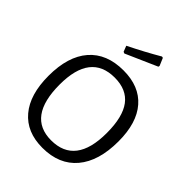

<svg xmlns="http://www.w3.org/2000/svg" viewBox="-243 -988 1121 1121"><g transform="rotate(45 317.5 -427.5)"><path d="M527.5 -566C480.5 -620 413.3 -647 326 -647C233.3 -647 162.2 -618.3 112.5 -561C62.8 -503.7 38 -421.7 38 -315C38 -211.7 61.7 -132 109 -76C156.3 -20 223.3 8 310 8C402 8 473 -21.7 523 -81C573 -140.3 598 -224.3 598 -333C598 -434.3 574.5 -512 527.5 -566ZM120 -325C120 -495.7 186.3 -581 319 -581C385 -581 434.2 -559.5 466.5 -516.5C498.8 -473.5 515 -407.7 515 -319C515 -145.7 448.3 -59 315 -59C185 -59 120 -147.7 120 -325ZM456 -814 436 -861 427 -863C367.7 -828.3 303.7 -794 235 -760L249 -724L259 -720L454 -806Z"/></g></svg>

Font: Alegreya Sans
Style: Regular
Weight: 400
Designer: Juan Pablo del Peral
Foundry: Huerta Tipografica
Version: Version 1.000;PS 001.000;hotconv 1.0.70;makeotf.lib2.5.58329